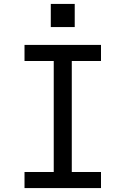

<svg xmlns="http://www.w3.org/2000/svg" viewBox="-20 -959 640 979"><path d="M105 0V-82H254V-648H105V-730H495V-648H346V-82H495V0ZM239 -939H361V-821H239Z"/></svg>

Font: Tiny
Style: Regular
Weight: 400
Designer: Philipp Nurullin, Konstantin Bulenkov
Foundry: JetBrains
Version: Version 2.251; ttfautohint (v1.8.4.7-5d5b)